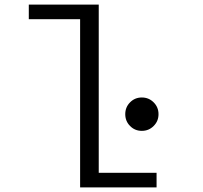

<svg xmlns="http://www.w3.org/2000/svg" viewBox="-20 -820 890 840"><path d="M412 -64H665V0H330.5V-736H106V-800H412ZM652.2 -268.8Q631 -247.5 600.5 -247.5Q570 -247.5 549 -268.8Q528 -290 528 -320.5Q528 -351 549 -372.2Q570 -393.5 600.5 -393.5Q631 -393.5 652.2 -372.2Q673.5 -351 673.5 -320.5Q673.5 -290 652.2 -268.8Z"/></svg>

Font: League Mono Wide Light
Style: Regular
Weight: 300
Width: 8
Designer: Tyler Finck
Foundry: The League of Moveable Type / Tyler Finck
Version: Version 2.210